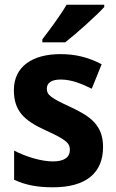

<svg xmlns="http://www.w3.org/2000/svg" viewBox="-20 -786 492 816"><path d="M423 -756V-766H263C237 -721 193 -662 160 -619V-606H257C306 -644 389 -719 423 -756ZM418 -161C418 -254 364 -292 280 -331C195 -370 179 -383 179 -409C179 -434 199 -448 238 -448C283 -448 325 -431 370 -409L412 -513C354 -543 300 -556 237 -556C116 -556 39 -502 39 -403C39 -315 82 -274 172 -233C265 -191 277 -176 277 -149C277 -119 255 -100 205 -100C155 -100 90 -120 40 -146V-22C90 1 139 10 206 10C344 10 418 -50 418 -161Z"/></svg>

Font: Noto Sans Arabic UI SmCn
Style: Bold
Weight: 700
Width: 4
Designer: Monotype Design Team, Nadine Chahine and Nizar Qandah
Foundry: Monotype Imaging Inc.
Version: Version 2.010